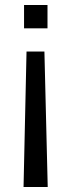

<svg xmlns="http://www.w3.org/2000/svg" viewBox="-20 -534 282 760"><path d="M75.2 -421.9V-514.2H168V-421.9ZM73.2 206.1 85 -330.1H155.8L168.9 206.1Z"/></svg>

Font: Sarala
Style: Regular
Weight: 400
Designer: Andres Torresi
Foundry: Huerta Tipografica
Version: Version 1.004;PS 001.003;hotconv 1.0.70;makeotf.lib2.5.58329